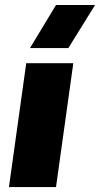

<svg xmlns="http://www.w3.org/2000/svg" viewBox="-20 -755 404 775"><path d="M275.9 -500 206.1 0H16.1L85.9 -500ZM101.1 -561 206.1 -734.9H363.8L255.9 -561Z"/></svg>

Font: Human Sans Black
Style: Italic
Weight: 800
Italic angle: -8°
Designer: Tim Radville
Foundry: Continuum
Version: Version 1.000;FEAKit 1.0